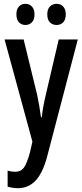

<svg xmlns="http://www.w3.org/2000/svg" viewBox="-20 -747 431 1007"><path d="M4 -540H104L175 -249Q181 -221 186 -191.5Q191 -162 195 -132H199Q202 -159 207 -187Q212 -215 220 -249L288 -540H388L226 79Q202 165 164.5 202.5Q127 240 74 240Q61 240 47.5 238Q34 236 20 232V148Q30 151 40 152.5Q50 154 60 154Q89 154 105 132.5Q121 111 137 53L150 -4ZM66 -672Q66 -699 79.5 -713Q93 -727 113 -727Q134 -727 147.5 -712.5Q161 -698 161 -672Q161 -644 147.5 -630Q134 -616 113 -616Q93 -616 79.5 -630Q66 -644 66 -672ZM228 -672Q228 -699 242 -713Q256 -727 277 -727Q298 -727 311.5 -712.5Q325 -698 325 -672Q325 -644 311.5 -630Q298 -616 277 -616Q255 -616 241.5 -630Q228 -644 228 -672Z"/></svg>

Font: Noto Sans Gurmukhi ExtraCondensed Medium
Style: Regular
Weight: 500
Width: 2
Designer: Jelle Bosma - Monotype Design Team
Foundry: Monotype Imaging Inc.
Version: Version 2.004; ttfautohint (v1.8.4.7-5d5b)